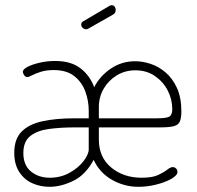

<svg xmlns="http://www.w3.org/2000/svg" viewBox="-20 -714 759 740"><path d="M171 6Q135 6 104 -8Q73 -22 54 -51.5Q35 -81 35 -125Q35 -179 64 -207.5Q93 -236 145 -247Q197 -258 266 -258H322V-287Q322 -325 309 -361Q296 -397 266.5 -420.5Q237 -444 187 -444Q159 -444 138 -437.5Q117 -431 104 -424Q91 -417 85 -417Q78 -417 73 -424.5Q68 -432 68 -437Q68 -447 86.5 -456.5Q105 -466 133.5 -472.5Q162 -479 192 -479Q254 -479 290.5 -450.5Q327 -422 343 -378Q365 -421 407 -449.5Q449 -478 501 -478Q529 -478 560 -468Q591 -458 618 -435Q645 -412 662 -375Q679 -338 679 -284Q679 -259 673 -245.5Q667 -232 649 -227.5Q631 -223 596 -223H361V-176Q361 -108 408.5 -68.5Q456 -29 526 -29Q567 -29 589.5 -39.5Q612 -50 624.5 -60Q637 -70 646 -70Q650 -70 654 -68Q658 -66 661 -62Q664 -58 664 -52Q664 -38 640 -24.5Q616 -11 581.5 -2.5Q547 6 514 6Q459 6 411.5 -21Q364 -48 341 -98Q310 -40 262.5 -17Q215 6 171 6ZM172 -29Q214 -29 248 -48Q282 -67 302 -93Q322 -119 322 -139V-223H267Q214 -223 169 -217Q124 -211 97 -190Q70 -169 70 -124Q70 -77 99.5 -53Q129 -29 172 -29ZM361 -258H584Q624 -258 634 -265.5Q644 -273 644 -293Q644 -331 626.5 -365Q609 -399 577 -421Q545 -443 502 -443Q462 -443 430 -423.5Q398 -404 379.5 -372Q361 -340 361 -302ZM312 -601Q305 -601 299 -606.5Q293 -612 293 -619Q293 -628 301 -632L403 -692Q407 -694 410 -694Q418 -694 422 -688.5Q426 -683 426 -676Q426 -664 416 -658L321 -604Q319 -603 316.5 -602Q314 -601 312 -601Z"/></svg>

Font: Dosis ExtraLight
Style: Regular
Weight: 250
Designer: EdgarTolentino, PabloImpallari, IginoMarini
Foundry: EdgarTolentino, PabloImpallari, IginoMarini
Version: Version 3.001; ttfautohint (v1.8.2)